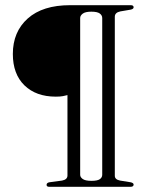

<svg xmlns="http://www.w3.org/2000/svg" viewBox="-20 -720 588 740"><path d="M482.5 0H170Q159.5 0 159.5 -7.5Q159.5 -15.5 170.5 -17.5L219 -24Q240 -28 240 -43.5V-353.5Q232.5 -351.5 222.5 -349.5Q212.5 -347.5 195 -347.5Q119 -347.5 74.2 -391Q29.5 -434.5 29.5 -512Q29.5 -597.5 87 -648.8Q144.5 -700 250 -700H484Q495 -700 495 -692Q495 -685.5 484.5 -683L443.5 -676Q422.5 -671.5 422.5 -655.5V-42.5Q422.5 -28 443 -24L483.5 -17.5Q495 -15 495 -8.5Q495 0 482.5 0ZM374 -46.5V-650.5Q374 -661 364.5 -668Q355 -675 332 -675Q309 -675 299 -667.5Q289 -660 289 -650.5V-46.5Q289 -37 299 -30Q309 -23 332.5 -23Q355.5 -23 364.8 -29.5Q374 -36 374 -46.5Z"/></svg>

Font: Fraunces 72pt Light
Style: Regular
Weight: 300
Version: Version 1.000;[0bf87f6ff]